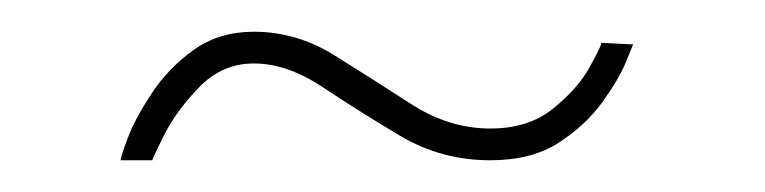

<svg xmlns="http://www.w3.org/2000/svg" viewBox="-20 -352 482 121"><path d="M56 -251Q56 -253 60.5 -265Q65 -277 75.5 -293Q86 -309 102 -320.5Q118 -332 140 -332Q167 -332 191 -317Q215 -302 239 -286.5Q263 -271 289 -271Q313 -271 328.5 -283.5Q344 -296 351.5 -309.5Q359 -323 359 -325L379 -324Q379 -324 374.5 -313Q370 -302 359.5 -287.5Q349 -273 332 -262Q315 -251 289 -251Q258 -251 232 -266.5Q206 -282 183.5 -297Q161 -312 140 -312Q120 -312 105.5 -297Q91 -282 83.5 -267Q76 -252 76 -251Z"/></svg>

Font: Raleway Thin Thin
Style: Italic
Weight: 250
Italic angle: -12°
Version: Version 4.026